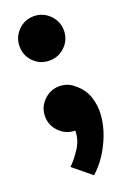

<svg xmlns="http://www.w3.org/2000/svg" viewBox="-141 -555 533 814"><g transform="rotate(-20 125.0 -147.5)"><path d="M125 -308Q83 -308 54 -337Q25 -366 25 -408Q25 -449 54 -478.5Q83 -508 125 -508Q166 -508 195.5 -478.5Q225 -449 225 -408Q225 -366 195.5 -337Q166 -308 125 -308ZM125 8Q84 8 54.5 -21.5Q25 -51 25 -92Q25 -133 54.5 -162.5Q84 -192 125 -192Q163 -192 191 -167Q226 -139 239.5 -99.5Q253 -60 249.5 -16Q246 28 229.5 71.5Q213 115 188.5 151.5Q164 188 135 213L53 146Q79 121 102 85Q125 49 125 8Z"/></g></svg>

Font: Epunda Sans Black
Style: Regular
Weight: 900
Designer: Simon Atzbach
Foundry: typofactur
Version: Version 2.204; ttfautohint (v1.8.4.7-5d5b)